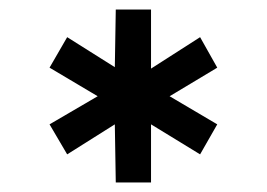

<svg xmlns="http://www.w3.org/2000/svg" viewBox="-20 -781 560 403"><path d="M221 -520 121 -457 84 -520 185 -579 84 -639 121 -703 221 -640 223 -761H297V-637L400 -703L436 -639L336 -579L436 -520L400 -457L297 -520V-398H223Z"/></svg>

Font: Be Vietnam ExtraBold
Style: Regular
Weight: 800
Designer: Gabriel Lam
Foundry: TypeRant
Version: Version 4.000